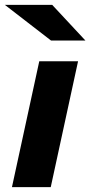

<svg xmlns="http://www.w3.org/2000/svg" viewBox="-43 -767 370 787"><path d="M6 0 118 -516H277L165 0ZM166 -601 -23 -747H171L307 -601Z"/></svg>

Font: Red Hat Text
Style: Italic
Weight: 300
Italic angle: -12°
Designer: Pentagram, MCKL
Foundry: Pentagram, MCKL
Version: Version 1.023